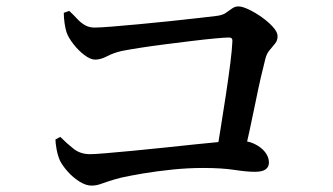

<svg xmlns="http://www.w3.org/2000/svg" viewBox="-20 -656 1040 599"><path d="M653 -161Q660 -204 668.5 -256.5Q677 -309 685 -362Q693 -415 698.5 -458.5Q704 -502 705 -527Q706 -539 695 -539Q682 -539 650 -536Q618 -533 577 -528Q536 -523 493 -517.5Q450 -512 415 -506.5Q380 -501 360 -497Q334 -491 314 -480.5Q294 -470 277 -470Q262 -470 243 -484.5Q224 -499 209 -518.5Q194 -538 188 -554Q184 -566 181.5 -583.5Q179 -601 179 -616L196 -622Q210 -609 221 -597Q232 -585 245 -577.5Q258 -570 275 -570Q291 -570 328.5 -573Q366 -576 414 -580.5Q462 -585 510 -590Q558 -595 597 -599.5Q636 -604 653 -606Q673 -608 684 -615.5Q695 -623 704 -629.5Q713 -636 724 -636Q736 -636 756 -626.5Q776 -617 796.5 -602.5Q817 -588 831.5 -572Q846 -556 846 -543Q846 -530 838.5 -520.5Q831 -511 821.5 -500Q812 -489 808 -473Q802 -450 794 -415.5Q786 -381 777.5 -338.5Q769 -296 759 -250.5Q749 -205 739 -161ZM265 -77Q248 -77 228 -89.5Q208 -102 191.5 -120.5Q175 -139 167 -155Q160 -171 156.5 -190.5Q153 -210 153 -221L168 -229Q189 -208 210 -191.5Q231 -175 261 -175Q275 -175 310 -178Q345 -181 393 -185.5Q441 -190 493 -195.5Q545 -201 592.5 -206Q640 -211 674 -214Q708 -217 720 -217Q751 -218 773 -207.5Q795 -197 807 -181.5Q819 -166 819 -149Q819 -135 808.5 -127.5Q798 -120 775 -120Q750 -120 711 -126Q672 -132 613 -132Q567 -132 518 -127Q469 -122 427.5 -115Q386 -108 359 -102Q335 -96 319 -90.5Q303 -85 291 -81Q279 -77 265 -77Z"/></svg>

Font: Noto Serif JP ExtraLight SemiBold
Style: Regular
Weight: 600
Version: Version 2.003-H1;hotconv 1.1.1;makeotfexe 2.6.0